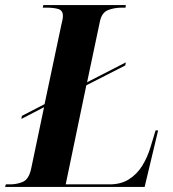

<svg xmlns="http://www.w3.org/2000/svg" viewBox="-50 -734 680 754"><path d="M-30 0 -27 -10H-10Q17 -10 40 -20Q63 -30 72 -70L123 -313L34 -267L36 -279L125 -325L191 -637Q197 -659 197 -672Q197 -693 179 -698.5Q161 -704 132 -704H118L120 -714H444L443 -704H429Q398 -704 373.5 -694Q349 -684 342 -648L292 -411L444 -489L442 -477L289 -399L208 -10H381Q425 -10 456.5 -30Q488 -50 508.5 -83Q529 -116 541 -156L561 -222H571L518 0Z"/></svg>

Font: Noto Serif Display SemiCondensed
Style: Bold Italic
Weight: 700
Width: 4
Italic angle: -12°
Designer: Monotype Design Team
Foundry: Monotype Imaging Inc.
Version: Version 2.009